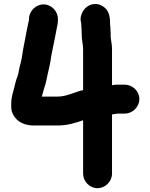

<svg xmlns="http://www.w3.org/2000/svg" viewBox="-20 -754 770 983"><path d="M583 -172.5H619C659.1 -172.5 693.5 -206.9 693.5 -247C693.5 -287.3 658.8 -320.5 619 -320.5H574C566.4 -320.5 560.9 -318.8 553.5 -317.7V-504C553.5 -529.1 546.7 -551.6 546.5 -570.5C547.1 -578.8 546.8 -588.7 545.5 -597.9V-605C545.5 -612.8 544.8 -620.6 543.5 -629V-637C543.5 -672.3 536.5 -700.5 510.3 -719.2C472.4 -746.3 429.6 -732.5 408.2 -702C397.7 -687.1 387.2 -659 395.5 -638.1L395.5 -637C395.5 -623.4 397.5 -612.8 397.5 -605C397.5 -591 398.5 -580.7 398.5 -574C398.5 -546.6 405.5 -526.4 405.5 -504V-292.8C362.6 -283.4 322.3 -259.5 275 -259.5H194L197 -269.4C200.6 -281.6 201.4 -286.2 206 -302.4L210.9 -317.2C216.8 -335.9 219.6 -354.6 223.2 -370.2C230.1 -400.3 238 -431.1 242.4 -467L248.2 -496.4C256.6 -534.2 263.7 -574.7 271.2 -612.2C274.4 -624.9 276.5 -637.8 276.5 -649V-657C276.5 -696.8 243.3 -731.5 203 -731.5C162.9 -731.5 128.5 -697.1 128.5 -657V-651.1C125.6 -641.9 124 -631.8 121.8 -621.6L116.7 -597.3C109.2 -552.3 97.5 -504.6 91.6 -457.7C89.1 -441.5 83.9 -425.1 79.9 -408.9C76 -392.4 74.6 -376.3 70.4 -365.6C62.2 -345 58 -327.4 52.8 -304.9C47 -281.5 37.5 -256.5 37.5 -224V-206C37.5 -191.8 41.3 -177.9 48.6 -164.9C69.7 -127.1 110.7 -108.9 165.4 -111.5H275C324.8 -111.5 367.6 -125 405.5 -138.4V135C405.5 174.8 438.7 209.5 479 209.5C519.1 209.5 553.5 175.1 553.5 135V-168.2C561.8 -169.4 572.2 -170.9 583 -172.5Z"/></svg>

Font: Smoothie
Style: SeBd
Weight: 600
Foundry: Cannot Into Space Fonts
Version: Version 0.8